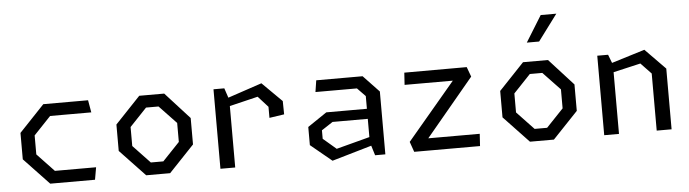

<svg xmlns="http://www.w3.org/2000/svg" viewBox="-49 -1015 4438 1236"><g transform="rotate(-5 2170.0 -397.0)"><path d="M70 -171.5V-342.2L232.5 -513.7H521.8L535.7 -434.2H269.5L159.5 -318.2V-195.5L269.5 -79.5H535.7L521.8 0H232.5Z M690 -171.5V-342.2L852.5 -513.7H1013.8L1170 -342.2V-171.5L1007.2 0H852.5ZM970.2 -79.5 1080.5 -195.5V-318.2L970.2 -434.2H889.5L779.5 -318.2V-195.5L889.5 -79.5Z M1675.2 -370.5 1611.2 -441.2 1371.7 -383.5V-434.3L1642.8 -525.3L1770 -399.2L1771.3 -313.3L1675.2 -299ZM1332.3 -513.7H1402.2L1427.8 -437.2V0H1332.3Z M2305.2 -86.2V-384.7L2252.7 -438.8H1984.7L1996.3 -513.7H2295.8L2398 -406.2V0H2331.8ZM1919 -101.5V-218.8L2042.8 -302.5H2337.5V-237.5H2077.5L2004.8 -189.8V-135L2089.2 -62.8L2337.5 -128.2V-70.7L2055.8 11.3Z M2561.2 -66.2 2887.7 -453.3 2908 -434.7H2560.3L2565.3 -513.3L2968.7 -513.8L2992 -450.5L2658.5 -50.3L2640.3 -78.8H3014.8L3009.8 0H2584.5Z M3170 -171.5V-342.2L3332.5 -513.7H3493.8L3650 -342.2V-171.5L3487.2 0H3332.5ZM3450.2 -79.5 3560.5 -195.5V-318.2L3450.2 -434.2H3369.5L3259.5 -318.2V-195.5L3369.5 -79.5ZM3573.2 -806.2H3472.3L3367.8 -637.2H3447.3Z M4151.5 -369 4084.2 -439.5 3849.3 -385.2V-442.7L4117.5 -525.3L4247.7 -392.5V0H4151.5ZM3812.3 -513.7H3882.2L3907.8 -447.2V0H3812.3Z"/></g></svg>

Font: Monaspace Krypton Var
Style: Regular
Weight: 400
Designer: Riley Cran and the Lettermatic Team
Version: Version 1.101 (Monaspace Krypton Var)